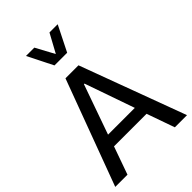

<svg xmlns="http://www.w3.org/2000/svg" viewBox="-274 -1066 1177 1177"><g transform="rotate(-45 314.5 -477.5)"><path d="M184.6 -954.6H256.8L322.3 -833.5L388.2 -954.6H459.5L377 -790H267.1ZM174.3 -181.2 109.9 0H3.9L258.8 -686.5H371.6L626 0H520.5L456.5 -181.2ZM313.5 -581.1 199.2 -257.8H431.2L318.4 -581.1Z"/></g></svg>

Font: Estedad-FD Medium
Style: Regular
Weight: 500
Designer: Amin Abedi
Version: Version 7.3